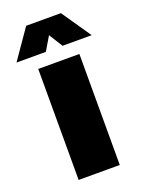

<svg xmlns="http://www.w3.org/2000/svg" viewBox="-174 -778 625 842"><g transform="rotate(-20 138.5 -357.0)"><path d="M43 0V-518H235V0ZM-37 -577 58 -714H220L314 -577H178L138 -641L100 -577Z"/></g></svg>

Font: MuseoModerno Thin Black
Style: Regular
Weight: 900
Version: Version 1.002